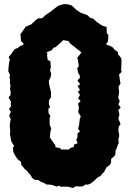

<svg xmlns="http://www.w3.org/2000/svg" viewBox="-20 -917 653 967"><path d="M347 30 326 24 319 23H284L278 18L265 23L247 16L234 13L212 12L205 6L185 -2L174 -10L153 -12L142 -21L133 -37L123 -46L116 -57L106 -64L94 -79L88 -84L85 -103L73 -111L60 -127L47 -152L45 -172L51 -183L40 -199L36 -209L32 -231L30 -240L32 -257L30 -270L29 -286L34 -317L26 -335L35 -354L25 -368L36 -382L34 -390L35 -405L23 -427L32 -436L34 -451L30 -473L33 -481L30 -501L31 -508L28 -532L31 -538L22 -558V-568L26 -603L30 -618L23 -629L39 -648L42 -653L54 -669L72 -677L83 -686L100 -692H111L147 -687L158 -683L178 -684V-680L204 -669L212 -659L219 -647L217 -638L220 -616L234 -608L236 -577L232 -563L238 -545L234 -526L226 -511L227 -496L230 -481L233 -469L237 -452V-428L227 -412L226 -395L232 -376L224 -370V-349L234 -332L230 -323V-289L238 -270L234 -255L231 -225L235 -219L248 -200L260 -183L258 -176L283 -171L288 -164H327L335 -172L352 -177V-188L371 -196L364 -213L370 -225L371 -247L383 -254L373 -270L378 -285L382 -319L387 -330L374 -352L376 -368L378 -374L373 -395L386 -408L373 -422L383 -438L372 -456L383 -463L371 -484L384 -493L370 -511L383 -526L381 -538L374 -549L369 -573L377 -584L372 -617L369 -626L382 -642L393 -658L395 -672L427 -686L436 -689L445 -695L463 -698L495 -705L509 -701L519 -691L532 -687L546 -680L558 -666L574 -655L575 -643L589 -626L592 -613L591 -581L590 -564L593 -556L579 -540L582 -528L584 -511L587 -497L577 -480L579 -462L580 -452L577 -434L575 -427L583 -407L576 -391L588 -375L576 -363L580 -348L581 -338L576 -320L587 -292L578 -279L576 -258L580 -242V-229L576 -217L578 -196L574 -189L568 -171L562 -159L561 -138L550 -125L540 -117L539 -96L532 -85L517 -75L504 -51L494 -41L487 -31L472 -24L454 -6L435 8L420 14L414 11L395 22H376L362 21ZM111 -667 96 -689 99 -697 86 -710 83 -745 103 -773 108 -782 137 -794 158 -814 172 -825H192L208 -840L233 -857L269 -885L281 -891L306 -897L327 -894L342 -889L365 -867L388 -852L420 -841L434 -827L448 -824L469 -805L495 -788L517 -781L518 -749L526 -741L525 -719L522 -704L514 -696L499 -670L475 -660L476 -648L444 -643L422 -647L418 -641L398 -647L359 -678L332 -699L326 -710L299 -715L261 -680L249 -676L241 -664L200 -648L184 -642L163 -645L136 -656L125 -657Z"/></svg>

Font: Winky Rough Black
Style: Regular
Weight: 900
Designer: Simon Atzbach
Foundry: typofactur
Version: Version 1.206; ttfautohint (v1.8.4.7-5d5b)